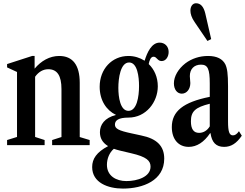

<svg xmlns="http://www.w3.org/2000/svg" viewBox="-20 -870 1470 1151"><path d="M22.5 0H247.5V-30.5L190.5 -49V-410C212 -440 239 -455 269.5 -455C323 -455 348.5 -416.5 348.5 -336V-48.5L292.5 -30.5V0H517.5V-30.5L458 -48.5V-373.5C458 -480 416 -534.5 335 -534.5C277.5 -534.5 226.5 -505 187.5 -458.5V-534.5H172.5L22.5 -486V-466L82 -438.5V-49L22.5 -30.5Z M750 -165C855.5 -165 926 -258 926 -352.5C926 -407.5 905 -454 871.5 -486C876 -510 884.5 -530 900.5 -530C920.5 -530 923 -504 949 -504C975 -504 991 -530.5 991 -558.5C991 -593 967 -614.5 937 -614.5C889.5 -614.5 862.5 -557 847 -506C818.5 -524 785.5 -534.5 750 -534.5C651 -534.5 577.5 -456 577.5 -350C577.5 -268 618 -208.5 675.5 -181C606 -163.5 579 -121.5 579 -78C579 -43 593.5 -15 628 6C559 42.5 532.5 82 532.5 131.5C532.5 225.5 627.5 260.5 717 260.5C837 260.5 964.5 212 964.5 81C964.5 5.5 920.5 -39 826 -58L768.5 -70.5C690.5 -87 669 -99 669 -123C669 -148.5 690.5 -165 750 -165ZM750 -205.5C700.5 -205.5 689.5 -288.5 689.5 -343C689.5 -401 702 -495.5 754 -495.5C804 -495.5 813.5 -409 813.5 -354.5C813.5 -289 800 -205.5 750 -205.5ZM621 118C621 81 636 44.5 662.5 22C673.5 26 686 29.5 700 33L765.5 48.5C859.5 70 882.5 94 882.5 129C882.5 190 804.5 215.5 737.5 215.5C677 215.5 621 185 621 118Z M1223.5 -624.5 1246 -635.5 1210.5 -790C1201 -829 1183.5 -850.5 1155 -850.5C1135 -850.5 1121.5 -832 1121.5 -806C1121.5 -787 1128.5 -764 1146.5 -738ZM1111.5 10.5C1159.5 10.5 1203 -17.5 1239.5 -71.5H1242C1250 -16.5 1275 10.5 1323.5 10.5C1365.5 10.5 1398 -10.5 1429.5 -56.5L1412.5 -83.5C1400.5 -66.5 1389.5 -58.5 1376.5 -58.5C1354.5 -58.5 1347 -81.5 1347 -142V-352.5C1347 -428.5 1342 -460 1331 -484C1314.5 -516.5 1280.5 -534.5 1227.5 -534.5C1176.5 -534.5 1129.5 -519 1091.5 -490.5C1049 -457.5 1022.5 -412.5 1022.5 -370.5C1022.5 -333.5 1042 -308.5 1070 -308.5C1099 -308.5 1121 -335.5 1121 -372C1121 -385 1118 -399.5 1118 -413.5C1118 -456.5 1144 -482.5 1185 -482.5C1225.5 -482.5 1237.5 -457 1237.5 -369V-289.5C1078.5 -257.5 1010 -203 1010 -108C1010 -35.5 1049.5 10.5 1111.5 10.5ZM1173.5 -73.5C1140.5 -73.5 1124.5 -96.5 1124.5 -143C1124.5 -202 1150.5 -226.5 1237.5 -248V-112.5C1222 -87 1199 -73.5 1173.5 -73.5Z"/></svg>

Font: Libre Caslon Condensed SemiBold
Style: Regular
Weight: 600
Designer: Pablo Impallari, Rodrigo Fuenzalida, Katja Schimmel, Ertekin Erdin
Foundry: Pablo Impallari, Rodrigo Fuenzalida
Version: Version 2.000;gftools[0.9.33]